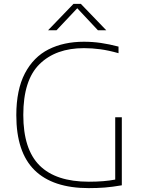

<svg xmlns="http://www.w3.org/2000/svg" viewBox="-20 -964 740 989"><path d="M607.5 -360V-9.5Q558 -1 519.8 2Q481.5 5 437.5 5Q252 5 158 -87.5Q64 -180 64 -370.5Q64 -501.5 108.2 -586Q152.5 -670.5 230.5 -709.8Q308.5 -749 412 -749Q456.5 -749 499.5 -742.8Q542.5 -736.5 590.5 -724V-690Q539.5 -704.5 497.2 -710.2Q455 -716 412.5 -716Q267.5 -716 183.8 -633.8Q100 -551.5 100 -372Q100 -195 184 -111.5Q268 -28 437.5 -28Q517 -28 573.5 -39V-360ZM527.5 -808H484.5L378 -921.5L271 -808H227.5L358.5 -944H396.5Z"/></svg>

Font: Encode Sans Semi Expanded Thin
Style: Regular
Weight: 250
Width: 6
Designer: Multiple Designers
Foundry: Impallari Type
Version: Version 2.000